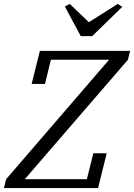

<svg xmlns="http://www.w3.org/2000/svg" viewBox="-38 -957 682 977"><path d="M-7 -45 517 -653H221L191 -530H123L165 -698H624L613 -653L88 -45H404L437 -177H505L461 0H-18ZM292 -924 317 -937 414 -844 561 -937 584 -922 431 -773H373Z"/></svg>

Font: IBM Plex Serif
Style: Italic
Weight: 400
Italic angle: -14°
Designer: Mike Abbink, Paul van der Laan, Pieter van Rosmalen
Foundry: Bold Monday
Version: Version 3.001